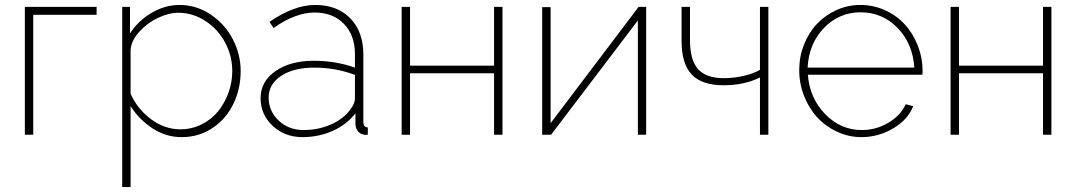

<svg xmlns="http://www.w3.org/2000/svg" viewBox="-20 -548 4377 781"><path d="M81.1 0V-520H373V-487.8H115.2V0Z M511.2 -116.2V212.9H477.1V-520H508.8V-412.1Q542.5 -463.9 596.9 -495.8Q651.4 -527.8 710 -527.8Q779.8 -527.8 837.9 -488.3Q896 -448.7 927.5 -387.5Q959 -326.2 959 -258.8Q959 -186.5 929.4 -125.5Q899.9 -64.5 844.5 -27.3Q789.1 9.8 719.2 9.8Q655.3 9.8 601.1 -25.4Q546.9 -60.5 511.2 -116.2ZM924.8 -258.8Q924.8 -320.3 895.8 -374.8Q866.7 -429.2 815.7 -462.6Q764.6 -496.1 705.1 -496.1Q667 -496.1 623.3 -475.6Q579.6 -455.1 547.1 -419.4Q514.6 -383.8 511.2 -346.2V-167Q539.1 -104 594.5 -63Q649.9 -22 713.9 -22Q760.3 -22 800.5 -42.2Q840.8 -62.5 867.7 -95.9Q894.5 -129.4 909.7 -171.9Q924.8 -214.4 924.8 -258.8Z M1040 -148.9Q1040 -216.3 1100.3 -258.5Q1160.6 -300.8 1255.9 -300.8Q1345.7 -300.8 1423.8 -272.9V-328.1Q1423.8 -404.8 1378.9 -450.9Q1334 -497.1 1259.8 -497.1Q1182.1 -497.1 1092.8 -434.1L1076.2 -459Q1176.3 -527.8 1261.7 -527.8Q1352.1 -527.8 1405 -473.4Q1458 -418.9 1458 -326.2V-51.8Q1458 -29.8 1476.1 -29.8V0Q1461.9 1.5 1457 -1Q1443.4 -3.9 1435.1 -15.4Q1426.8 -26.9 1425.8 -42V-86.9Q1390.1 -41 1333.3 -15.6Q1276.4 9.8 1210.9 9.8Q1138.2 9.8 1089.1 -36.1Q1040 -82 1040 -148.9ZM1405.8 -104Q1423.8 -126.5 1423.8 -147.9V-243.2Q1346.7 -272.9 1257.8 -272.9Q1174.8 -272.9 1123.8 -239.5Q1072.8 -206.1 1072.8 -150.9Q1072.8 -96.2 1113.5 -57.6Q1154.3 -19 1214.8 -19Q1275.9 -19 1327.9 -42.5Q1379.9 -65.9 1405.8 -104Z M1613.8 0V-520H1647.9V-280.8H1989.7V-520H2023.9V0H1989.7V-250H1647.9V0Z M2185.5 0V-519H2219.7V-46.9L2577.6 -520H2608.4V0H2574.7V-464.8L2221.7 0Z M3071.3 0V-232.9Q3007.8 -201.2 2923.3 -201.2Q2835 -201.2 2793.7 -244.9Q2752.4 -288.6 2752.4 -381.8V-520H2786.6V-386.2Q2786.6 -304.2 2819.3 -267.1Q2852.1 -230 2924.3 -230Q2965.3 -230 3006.6 -239.7Q3047.9 -249.5 3071.3 -264.2V-520H3105.5V0Z M3483.9 9.8Q3432.1 9.8 3385 -12.2Q3337.9 -34.2 3304.2 -70.8Q3270.5 -107.4 3250.7 -157.7Q3231 -208 3231 -263.2Q3231 -316.9 3250.2 -366Q3269.5 -415 3302.7 -450.4Q3335.9 -485.8 3382.1 -506.8Q3428.2 -527.8 3480 -527.8Q3532.7 -527.8 3579.6 -506.6Q3626.5 -485.4 3659.9 -449.2Q3693.4 -413.1 3712.9 -363.5Q3732.4 -314 3732.9 -259.8Q3732.9 -249 3731.9 -244.1H3266.1Q3273.4 -148.9 3336.4 -84Q3399.4 -19 3485.8 -19Q3543 -19 3593 -48.3Q3643.1 -77.6 3664.1 -124L3694.8 -116.2Q3673.3 -61.5 3613.5 -25.9Q3553.7 9.8 3483.9 9.8ZM3265.1 -272.9H3699.2Q3692.9 -371.1 3630.9 -434.6Q3568.8 -498 3481 -498Q3393.1 -498 3331.5 -434.1Q3270 -370.1 3265.1 -272.9Z M3846.7 0V-520H3880.9V-280.8H4222.7V-520H4256.8V0H4222.7V-250H3880.9V0Z"/></svg>

Font: Rawline ExtraLight
Style: Regular
Weight: 275
Designer: Matt McInerney, Pablo Impallari, Rodrigo Fuenzalida
Foundry: Matt McInerney, Pablo Impallari, Rodrigo Fuenzalida
Version: Version 4.020;PS 004.020;hotconv 1.0.88;makeotf.lib2.5.64775